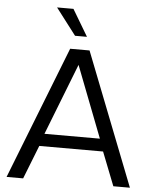

<svg xmlns="http://www.w3.org/2000/svg" viewBox="-61 -976 809 1026"><g transform="rotate(5 344.0 -463.0)"><path d="M674.8 0H585.9L515.1 -180.2H172.9L102.1 0H13.2L292 -711.9H396ZM492.2 -247.1 344.2 -629.9 194.8 -247.1ZM376 -783.2H312L203.1 -925.8H291Z"/></g></svg>

Font: Creato Display
Style: Regular
Weight: 400
Version: Version 1.000